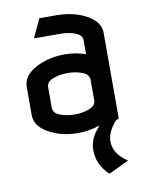

<svg xmlns="http://www.w3.org/2000/svg" viewBox="-86 -609 690 892"><g transform="rotate(-10 259.0 -163.5)"><path d="M146.5 -127Q146.5 -102.5 177 -90.3Q207.5 -78.1 246.6 -78.1Q285.6 -78.1 316.2 -90.3Q346.7 -102.5 346.7 -127V-224.6Q346.7 -249 316.2 -261.2Q285.6 -273.4 246.6 -273.4Q207.5 -273.4 176.8 -261.2Q146.5 -249 146.5 -224.6ZM48.8 -109.9V-241.7Q48.8 -307.1 140.1 -342.3Q189.5 -361.3 246.6 -361.3Q300.3 -361.3 346.7 -344.7V-410.2Q346.7 -434.6 316.2 -446.8Q285.6 -459 241.7 -459H123V-463.9L162.1 -546.9H241.7Q303.7 -546.9 353 -527.8Q444.3 -492.7 444.3 -427.2V-24.4L429.7 -17.6Q387.7 30.3 387.7 74.2Q387.7 133.3 453.1 175.8L360.4 219.7H355.5Q302.2 167.5 302.2 100.6Q302.2 43.9 346.7 -2V-6.8Q299.8 9.8 246.6 9.8Q189.5 9.8 140.1 -9.3Q48.8 -45.4 48.8 -109.9Z"/></g></svg>

Font: Nova Flat
Style: Book
Weight: 400
Version: Version 2.000